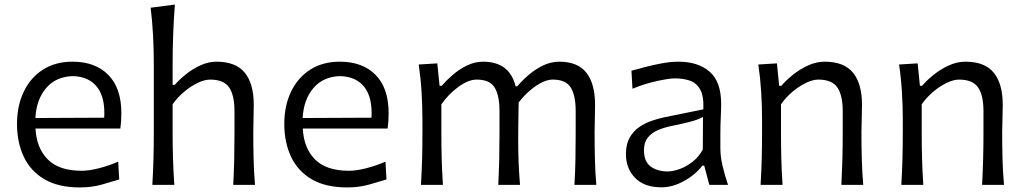

<svg xmlns="http://www.w3.org/2000/svg" viewBox="-20 -801 4443 832"><path d="M325.7 11.2Q232.9 11.2 172.6 -24.2Q112.3 -59.6 83 -121.8Q53.7 -184.1 53.7 -263.7Q53.7 -342.3 82.8 -403.3Q111.8 -464.4 165.8 -499Q219.7 -533.7 294.4 -533.7Q393.1 -533.7 449.5 -476.3Q505.9 -418.9 505.9 -310.1Q505.9 -274.4 501.5 -244.1H133.8Q138.2 -159.2 187 -110.1Q235.8 -61 334 -61Q365.7 -61 408.2 -71.8Q450.7 -82.5 492.2 -100.6L496.6 -23.4Q465.3 -13.7 421.4 -1.2Q377.4 11.2 325.7 11.2ZM431.6 -291Q436.5 -377.4 401.1 -423.3Q365.7 -469.2 295.4 -471.2Q222.7 -469.2 180.2 -419.7Q137.7 -370.1 133.3 -289.6Z M640.1 0Q643.6 -58.1 645 -111.8Q646.5 -165.5 646.5 -230V-519.5Q646.5 -585.4 643.3 -647Q640.1 -708.5 632.8 -767.6L737.8 -781.2Q732.9 -717.8 730.5 -653.3Q728 -588.9 728 -519.5V-433.1H737.3Q756.3 -455.6 785.2 -478.8Q814 -502 848.4 -517.8Q882.8 -533.7 917.5 -533.7Q1002 -533.7 1040.8 -485.8Q1079.6 -438 1079.6 -347.2Q1079.6 -313 1078.6 -283.2Q1077.6 -253.4 1077.6 -230Q1077.6 -165.5 1078.9 -111.8Q1080.1 -58.1 1085 0H990.7Q993.7 -58.1 994.9 -111.3Q996.1 -164.6 996.1 -226.6V-319.8Q996.1 -387.7 973.1 -421.9Q950.2 -456.1 890.6 -456.1Q866.7 -456.1 836.9 -441.9Q807.1 -427.7 778.3 -403.6Q749.5 -379.4 728 -349.1V-226.6Q728 -164.6 729.7 -111.3Q731.4 -58.1 735.4 0Z M1483.9 11.2Q1391.1 11.2 1330.8 -24.2Q1270.5 -59.6 1241.2 -121.8Q1211.9 -184.1 1211.9 -263.7Q1211.9 -342.3 1241 -403.3Q1270 -464.4 1324 -499Q1377.9 -533.7 1452.6 -533.7Q1551.3 -533.7 1607.7 -476.3Q1664.1 -418.9 1664.1 -310.1Q1664.1 -274.4 1659.7 -244.1H1292Q1296.4 -159.2 1345.2 -110.1Q1394 -61 1492.2 -61Q1523.9 -61 1566.4 -71.8Q1608.9 -82.5 1650.4 -100.6L1654.8 -23.4Q1623.5 -13.7 1579.6 -1.2Q1535.6 11.2 1483.9 11.2ZM1589.8 -291Q1594.7 -377.4 1559.3 -423.3Q1523.9 -469.2 1453.6 -471.2Q1380.9 -469.2 1338.4 -419.7Q1295.9 -370.1 1291.5 -289.6Z M2469.2 0Q2472.7 -58.1 2473.6 -111.3Q2474.6 -164.6 2474.6 -226.6V-319.8Q2474.6 -387.7 2453.1 -421.9Q2431.6 -456.1 2375.5 -456.1Q2341.8 -456.1 2300.5 -427.5Q2259.3 -398.9 2227.5 -356.9Q2227.1 -333.5 2226.6 -302.7Q2226.1 -272 2225.8 -241.5Q2225.6 -210.9 2225.6 -187Q2225.6 -136.7 2227.5 -92.3Q2229.5 -47.9 2233.4 0H2139.2Q2142.1 -58.1 2143.3 -111.3Q2144.5 -164.6 2144.5 -226.6V-319.8Q2144.5 -387.7 2123.3 -421.9Q2102.1 -456.1 2045.4 -456.1Q2009.8 -456.1 1967 -425Q1924.3 -394 1892.6 -349.1V-226.6Q1892.6 -164.6 1894 -111.3Q1895.5 -58.1 1899.4 0H1804.2Q1807.6 -58.1 1809.1 -111.8Q1810.5 -165.5 1810.5 -230V-282.7Q1810.5 -340.3 1806.9 -400.9Q1803.2 -461.4 1794.4 -521.5L1875 -526.4L1884.8 -429.2H1894Q1914.1 -452.6 1942.1 -476.8Q1970.2 -501 2003.9 -517.3Q2037.6 -533.7 2073.2 -533.7Q2188 -533.7 2214.4 -426.8H2221.2Q2243.2 -452.6 2271.7 -477.1Q2300.3 -501.5 2334 -517.6Q2367.7 -533.7 2403.8 -533.7Q2483.4 -533.7 2521 -485.8Q2558.6 -438 2558.6 -347.2Q2558.6 -313 2557.6 -283.2Q2556.6 -253.4 2556.6 -230Q2556.6 -165.5 2557.9 -111.8Q2559.1 -58.1 2564 0Z M2846.2 10.7Q2772 10.7 2732.2 -30Q2692.4 -70.8 2692.4 -133.3Q2692.4 -175.8 2708.3 -204.1Q2724.1 -232.4 2749.5 -250Q2774.9 -267.6 2803.5 -277.3Q2832 -287.1 2857.4 -292.5L3027.8 -327.1Q3030.3 -384.3 3014.2 -413.1Q2998 -441.9 2969.2 -451.7Q2940.4 -461.4 2903.3 -461.4Q2881.8 -461.4 2829.6 -450.4Q2777.3 -439.5 2720.7 -416.5L2716.3 -494.6Q2740.7 -501.5 2775.4 -510.5Q2810.1 -519.5 2848.1 -526.6Q2886.2 -533.7 2919.9 -533.7Q3004.9 -533.7 3054.9 -490.5Q3105 -447.3 3105 -351.1Q3105 -327.6 3103.3 -291.5Q3101.6 -255.4 3101.6 -222.2V-157.7Q3101.6 -123.5 3110.6 -84.2Q3119.6 -44.9 3134.8 0H3053.7L3031.7 -83H3023.4Q2991.7 -42.5 2942.9 -15.9Q2894 10.7 2846.2 10.7ZM2873.5 -58.1Q2896 -58.1 2924.8 -68.4Q2953.6 -78.6 2980.7 -99.6Q3007.8 -120.6 3025.4 -152.8L3026.4 -293.9Q3018.1 -289.6 3004.2 -283.9Q2990.2 -278.3 2963.4 -271.5Q2936.5 -264.6 2888.7 -254.9Q2857.4 -248.5 2830.3 -236.8Q2803.2 -225.1 2786.9 -204.3Q2770.5 -183.6 2770.5 -149.9Q2770.5 -100.6 2799.8 -79.3Q2829.1 -58.1 2873.5 -58.1Z M3275.9 0Q3279.3 -58.1 3280.8 -111.8Q3282.2 -165.5 3282.2 -230V-282.7Q3282.2 -340.3 3278.6 -400.9Q3274.9 -461.4 3266.1 -521.5L3346.7 -526.4L3356.4 -429.2H3365.7Q3385.7 -452.6 3415.8 -476.8Q3445.8 -501 3481.4 -517.3Q3517.1 -533.7 3553.2 -533.7Q3637.7 -533.7 3676.5 -485.8Q3715.3 -438 3715.3 -347.2Q3715.3 -313 3714.1 -283.2Q3712.9 -253.4 3712.9 -230Q3712.9 -165.5 3714.4 -111.8Q3715.8 -58.1 3720.7 0H3626Q3628.9 -58.1 3630.4 -111.3Q3631.8 -164.6 3631.8 -226.6V-319.8Q3631.8 -387.7 3608.6 -421.9Q3585.4 -456.1 3525.9 -456.1Q3502.4 -456.1 3472.7 -441.9Q3442.9 -427.7 3414.3 -403.6Q3385.7 -379.4 3364.3 -349.1V-226.6Q3364.3 -164.6 3365.7 -111.3Q3367.2 -58.1 3371.1 0Z M3885.7 0Q3889.2 -58.1 3890.6 -111.8Q3892.1 -165.5 3892.1 -230V-282.7Q3892.1 -340.3 3888.4 -400.9Q3884.8 -461.4 3876 -521.5L3956.5 -526.4L3966.3 -429.2H3975.6Q3995.6 -452.6 4025.6 -476.8Q4055.7 -501 4091.3 -517.3Q4127 -533.7 4163.1 -533.7Q4247.6 -533.7 4286.4 -485.8Q4325.2 -438 4325.2 -347.2Q4325.2 -313 4324 -283.2Q4322.8 -253.4 4322.8 -230Q4322.8 -165.5 4324.2 -111.8Q4325.7 -58.1 4330.6 0H4235.8Q4238.8 -58.1 4240.2 -111.3Q4241.7 -164.6 4241.7 -226.6V-319.8Q4241.7 -387.7 4218.5 -421.9Q4195.3 -456.1 4135.7 -456.1Q4112.3 -456.1 4082.5 -441.9Q4052.7 -427.7 4024.2 -403.6Q3995.6 -379.4 3974.1 -349.1V-226.6Q3974.1 -164.6 3975.6 -111.3Q3977.1 -58.1 3981 0Z"/></svg>

Font: Pinar DS4-Regular
Style: Regular
Weight: 400
Designer: Amin Abedi
Version: Version 2.000